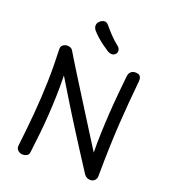

<svg xmlns="http://www.w3.org/2000/svg" viewBox="-180 -1157 1141 1295"><g transform="rotate(20 391.0 -509.5)"><path d="M177 -26Q175 -10 161.5 -2.5Q148 5 132 5Q115 5 99.5 -7.5Q84 -20 86 -42Q101 -167 111 -284.5Q121 -402 124 -516.5Q127 -631 122 -747Q121 -767 134.5 -778Q148 -789 167 -789Q180 -789 191 -783.5Q202 -778 209 -764Q216 -752 235.5 -720Q255 -688 284.5 -640.5Q314 -593 350 -536Q386 -479 425 -416.5Q464 -354 503.5 -291.5Q543 -229 579 -172Q578 -242 580.5 -313.5Q583 -385 587.5 -456Q592 -527 598.5 -596.5Q605 -666 612 -732Q614 -752 626.5 -764Q639 -776 659 -776Q684 -776 693.5 -763.5Q703 -751 701 -728Q693 -646 686.5 -569.5Q680 -493 675 -413.5Q670 -334 667 -241Q664 -148 663 -31Q663 -15 651 -2.5Q639 10 619 10Q605 10 593.5 3.5Q582 -3 574 -15Q522 -95 483 -156Q444 -217 412 -267.5Q380 -318 350 -366Q320 -414 287 -468.5Q254 -523 212 -592Q214 -519 212 -448Q210 -377 205.5 -307Q201 -237 193.5 -167Q186 -97 177 -26ZM434 -847Q412 -861 389 -878Q366 -895 345.5 -913.5Q325 -932 310 -949Q297 -966 297.5 -982.5Q298 -999 310 -1011Q323 -1025 341.5 -1028.5Q360 -1032 376 -1012Q394 -990 422.5 -959.5Q451 -929 483 -904Q497 -894 500 -878Q503 -862 493 -850Q480 -836 464 -837Q448 -838 434 -847Z"/></g></svg>

Font: Playpen Sans
Style: Regular
Weight: 400
Designer: Laura Meseguer, Veronika Burian, José Scaglione, Kostas Bartsokas, Vera Evstafieva, Tom Grace, Yorlmar Campos
Foundry: TypeTogether
Version: Version 2.000